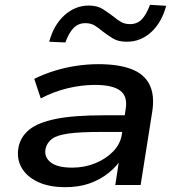

<svg xmlns="http://www.w3.org/2000/svg" viewBox="-20 -767 737 796"><path d="M251 9Q182 9 135.5 -13.5Q89 -36 68.5 -73.5Q48 -111 57 -158Q66 -201 102 -230Q138 -259 211.5 -274Q285 -289 408 -289H516L506 -220H396Q313 -220 265 -213.5Q217 -207 196 -191.5Q175 -176 169 -151Q162 -116 190 -94Q218 -72 279 -72Q330 -72 374.5 -90Q419 -108 449 -139Q479 -170 485 -209L501 -314Q510 -368 478 -391.5Q446 -415 374 -415Q318 -415 260 -401Q202 -387 149 -359L122 -440Q160 -459 204.5 -473Q249 -487 296 -494Q343 -501 387 -501Q470 -501 523.5 -481Q577 -461 599.5 -417Q622 -373 611 -303L563 0H458L475 -111H485Q464 -77 429.5 -49.5Q395 -22 351 -6.5Q307 9 251 9ZM251 -591 184 -594Q203 -664 247.5 -704Q292 -744 348 -744Q384 -744 407.5 -728.5Q431 -713 451 -698Q465 -686 481 -676.5Q497 -667 519 -667Q548 -667 567 -686Q586 -705 602 -747L669 -743Q650 -673 606.5 -633.5Q563 -594 506 -594Q469 -594 446.5 -608.5Q424 -623 404 -638Q388 -652 372 -661.5Q356 -671 334 -671Q305 -671 285.5 -651.5Q266 -632 251 -591Z"/></svg>

Font: Nunito Sans 10pt Expanded SemiBold
Style: Italic
Weight: 600
Width: 7
Italic angle: -9°
Designer: Vernon Adams
Foundry: Vernon Adams
Version: Version 3.101;gftools[0.9.27]